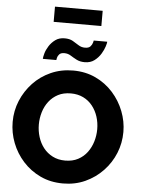

<svg xmlns="http://www.w3.org/2000/svg" viewBox="-69 -1161 898 1219"><g transform="rotate(5 380.0 -551.0)"><path d="M379 6Q299 6 234.5 -24.5Q170 -55 123.5 -106.5Q77 -158 52 -222.5Q27 -287 27 -356Q27 -427 53.5 -491Q80 -555 127.5 -605.5Q175 -656 240 -685Q305 -714 382 -714Q461 -714 525.5 -683.5Q590 -653 636.5 -601Q683 -549 708 -484.5Q733 -420 733 -353Q733 -282 707 -218Q681 -154 633 -103.5Q585 -53 520.5 -23.5Q456 6 379 6ZM194 -354Q194 -313 206 -274.5Q218 -236 241.5 -206Q265 -176 300 -158Q335 -140 380 -140Q427 -140 462 -158.5Q497 -177 520 -208Q543 -239 554.5 -277.5Q566 -316 566 -356Q566 -397 554 -435Q542 -473 518 -503.5Q494 -534 459 -551Q424 -568 380 -568Q333 -568 298.5 -550Q264 -532 240.5 -501.5Q217 -471 205.5 -432.5Q194 -394 194 -354ZM449 -773Q419 -773 397 -784.5Q375 -796 357 -807.5Q339 -819 316 -819Q294 -819 284 -808Q274 -797 271.5 -785Q269 -773 269 -771H183Q183 -782 189.5 -805.5Q196 -829 211.5 -853.5Q227 -878 251 -895.5Q275 -913 310 -913Q342 -913 362.5 -901Q383 -889 401.5 -877Q420 -865 443 -865Q467 -865 477.5 -876.5Q488 -888 491.5 -901Q495 -914 495 -915H581Q581 -907 574 -884.5Q567 -862 551.5 -836.5Q536 -811 511 -792Q486 -773 449 -773ZM231 -1011V-1108H535V-1011Z"/></g></svg>

Font: Raleway Thin ExtraBold
Style: Regular
Weight: 800
Version: Version 4.026